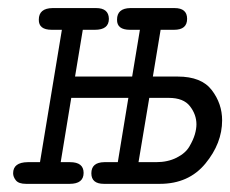

<svg xmlns="http://www.w3.org/2000/svg" viewBox="-20 -451 565 471"><path d="M12.2 -25.9Q12.2 -52.7 47.9 -53.2H78.1L131.8 -377.9H106.9Q74.7 -377.9 75.2 -402.8Q75.2 -430.7 108.9 -431.2H215.8Q246.6 -431.2 247.1 -404.8Q247.1 -377.9 212.9 -377.9H183.1L164.1 -263.2H304.2L323.2 -377.9H298.8Q266.6 -377.9 267.1 -402.8Q267.1 -430.7 299.8 -431.2H408.2Q439 -431.2 439 -404.8Q439 -377.9 407.2 -377.9Q407.2 -377.9 374 -377.9L355 -263.2H416Q474.1 -263.2 499.5 -230Q524.9 -196.8 524.9 -155.8Q524.9 -99.6 483.9 -49.8Q442.9 0 372.1 0H234.9Q204.1 0 204.1 -25.9Q204.1 -52.7 235.8 -53.2H269L294.9 -210.9H154.8L128.9 -53.2H151.9Q185.1 -53.2 185.1 -26.9Q185.1 0 150.9 0H43.9Q25.9 0 19 -8.5Q12.2 -17.1 12.2 -25.9ZM319.8 -53.2H362.8Q391.6 -53.2 413.3 -64.2Q435.1 -75.2 444.6 -91.6Q454.1 -107.9 458 -121.3Q461.9 -134.8 461.9 -146Q461.9 -169.9 446 -190.4Q430.2 -210.9 394 -210.9H346.2Z"/></svg>

Font: CMU Typewriter Text
Style: LightOblique
Weight: 200
Italic angle: -9.46001°
Version: Version 0.7.0